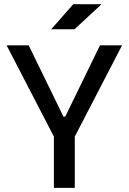

<svg xmlns="http://www.w3.org/2000/svg" viewBox="-20 -914 626 934"><path d="M242.2 0V-249.5L12.2 -693.4H119.6L288.6 -346.7H297.4L466.3 -693.4H573.7L343.8 -249.5V0ZM229 -771.5 336.4 -893.6H474.1L342.3 -771.5Z"/></svg>

Font: Cascadia Code NF
Style: Regular
Weight: 400
Monospace: yes
Designer: Aaron Bell
Foundry: Saja Typeworks
Version: Version 2404.023; ttfautohint (v1.8.4)